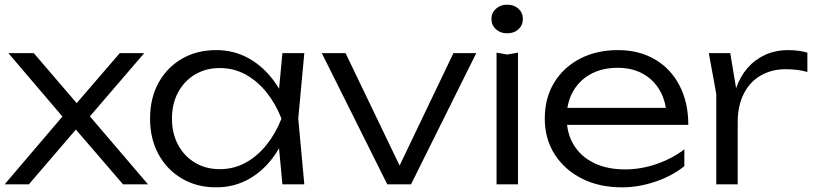

<svg xmlns="http://www.w3.org/2000/svg" viewBox="-21 -791 3497 824"><path d="M-1 0 276 -325 275 -258 15 -563H124L335 -317H281L493 -563H598L335 -257L333 -329L614 0H507L277 -267H332L103 0Z M1191 0 1171 -213 1196 -282 1171 -350 1191 -563H1285L1259 -282L1285 0ZM1227 -282Q1205 -194 1159.5 -127.5Q1114 -61 1049.5 -24Q985 13 907 13Q824 13 760 -24.5Q696 -62 659.5 -128.5Q623 -195 623 -282Q623 -370 659.5 -436Q696 -502 760 -539Q824 -576 907 -576Q985 -576 1049.5 -539Q1114 -502 1160 -436Q1206 -370 1227 -282ZM717 -282Q717 -218 743.5 -169Q770 -120 816.5 -92.5Q863 -65 922 -65Q982 -65 1032.5 -92.5Q1083 -120 1122.5 -169Q1162 -218 1187 -282Q1162 -346 1122.5 -395Q1083 -444 1032.5 -471.5Q982 -499 922 -499Q863 -499 816.5 -471.5Q770 -444 743.5 -395Q717 -346 717 -282Z M1712 -43H1676L1925 -563H2023L1743 0H1641L1360 -563H1462Z M2110 -565 2156 -557 2202 -565V0H2110ZM2155 -648Q2127 -648 2107.5 -665.5Q2088 -683 2088 -710Q2088 -736 2107.5 -753.5Q2127 -771 2155 -771Q2185 -771 2204 -753.5Q2223 -736 2223 -710Q2223 -683 2204 -665.5Q2185 -648 2155 -648Z M2648 13Q2551 13 2476.5 -24.5Q2402 -62 2359.5 -128.5Q2317 -195 2317 -282Q2317 -370 2357 -436Q2397 -502 2468 -539Q2539 -576 2631 -576Q2722 -576 2790 -536Q2858 -496 2895.5 -423.5Q2933 -351 2933 -255H2387V-328H2894L2840 -295Q2837 -358 2810 -404Q2783 -450 2737 -475Q2691 -500 2630 -500Q2564 -500 2515 -473.5Q2466 -447 2438.5 -399Q2411 -351 2411 -286Q2411 -218 2442 -168Q2473 -118 2529 -91Q2585 -64 2661 -64Q2730 -64 2796.5 -87Q2863 -110 2916 -150V-78Q2864 -36 2792 -11.5Q2720 13 2648 13Z M3021 -563H3113L3145 -371V0H3053V-388ZM3444 -565V-482Q3425 -488 3399.5 -491Q3374 -494 3351 -494Q3291 -494 3244 -467Q3197 -440 3171 -388.5Q3145 -337 3145 -267L3119 -303Q3121 -362 3138 -412Q3155 -462 3186.5 -498.5Q3218 -535 3262.5 -555.5Q3307 -576 3363 -576Q3384 -576 3406.5 -573Q3429 -570 3444 -565Z"/></svg>

Font: Unbounded Light
Style: Regular
Weight: 300
Designer: Luke Prowse, Jean-Baptiste Morizot, Fátima Lázaro, Florian Runge
Foundry: NaN
Version: Version 1.700